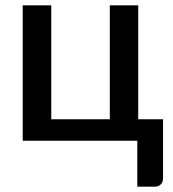

<svg xmlns="http://www.w3.org/2000/svg" viewBox="-20 -530 652 723"><path d="M65.5 -510V0H497V173H563.5C572.5 173 579.8 170.1 585.5 164.2C591.2 158.4 594 150.5 594 140.5V-81H500.5V-510H393.5V-81H173V-510Z"/></svg>

Font: Lato Semibold
Style: Regular
Weight: 600
Designer: Lukasz Dziedzic
Foundry: tyPoland Lukasz Dziedzic
Version: Version 2.006; 2014-01-15